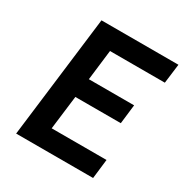

<svg xmlns="http://www.w3.org/2000/svg" viewBox="-163 -828 915 955"><g transform="rotate(30 294.5 -350.0)"><path d="M61 0 147 -700H589L575 -589H260L239 -415H499L486 -305H225L201 -111H516L503 0Z"/></g></svg>

Font: Inclusive Sans SemiBold
Style: Italic
Weight: 600
Italic angle: -7°
Designer: Olivia King
Foundry: Olivia King
Version: Version 2.004